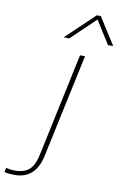

<svg xmlns="http://www.w3.org/2000/svg" viewBox="-259 -770 672 1057"><g transform="rotate(10 77.5 -241.0)"><path d="M194 -713H216L312 -562H283L202 -691L67 -562H35ZM-157 225 -152 200Q-131 207 -103 207Q-49 207 -21.5 181.5Q6 156 18 98L141 -480H169L46 96Q18 231 -100 231Q-132 231 -157 225Z"/></g></svg>

Font: Prompt Thin
Style: Italic
Weight: 250
Italic angle: -12°
Designer: Katatrad Team
Foundry: CadsonDemak
Version: Version 1.001